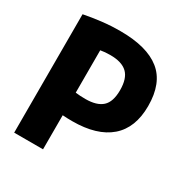

<svg xmlns="http://www.w3.org/2000/svg" viewBox="-172 -885 977 1020"><g transform="rotate(30 316.0 -375.0)"><path d="M56 0V-726.5Q107 -736.5 161.8 -743Q216.5 -749.5 276.5 -749.5Q439 -749.5 520.5 -684.2Q602 -619 602 -478Q602 -344.5 522.8 -275.8Q443.5 -207 292 -207Q261.5 -207 233 -209V0ZM294 -344Q363.5 -344 397 -374.5Q430.5 -405 430.5 -476.5Q430.5 -548.5 397 -580.5Q363.5 -612.5 293 -612.5Q259 -612.5 233 -607.5V-347.5Q260.5 -344 294 -344Z"/></g></svg>

Font: Encode Sans Semi Condensed ExtraBold
Style: Regular
Weight: 800
Width: 4
Designer: Multiple Designers
Foundry: Impallari Type
Version: Version 3.000; ttfautohint (v1.8.3) -l 8 -r 50 -G 200 -x 14 